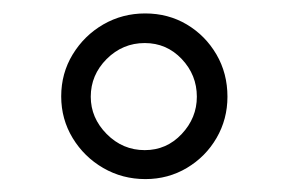

<svg xmlns="http://www.w3.org/2000/svg" viewBox="-20 -719 440 293"><path d="M201.9 -445.7Q166.8 -445.7 137.6 -462.6Q108.5 -479.4 90.9 -508.3Q73.4 -537.2 73.4 -571.9Q73.4 -607.1 90.9 -635.9Q108.5 -664.8 137.6 -681.7Q166.8 -698.5 201.5 -698.5Q236.6 -698.5 265 -681.7Q293.4 -664.8 310.3 -635.9Q327.1 -607.1 327.1 -571.4Q327.1 -537.2 310.5 -508.5Q293.9 -479.9 265.3 -462.8Q236.6 -445.7 201.9 -445.7ZM200.9 -489.9Q234.2 -489.9 257.3 -514.5Q280.4 -539.1 280.4 -571.4Q280.4 -604.6 257.3 -629Q234.2 -653.3 200.9 -653.3Q167.2 -653.3 142.8 -629Q118.5 -604.6 118.5 -571.4Q118.5 -539.1 142.8 -514.5Q167.2 -489.9 200.9 -489.9Z"/></svg>

Font: Archivo SemiBold ExtraCondensed
Style: Regular
Weight: 600
Width: 2
Version: Version 2.001